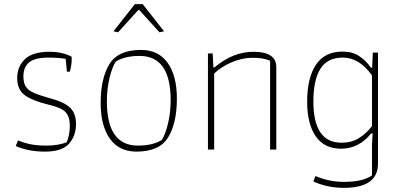

<svg xmlns="http://www.w3.org/2000/svg" viewBox="-20 -722 1930 927"><path d="M56 -17 67 -44Q102 -30 133 -24.5Q164 -19 204 -19Q260 -19 302 -35Q317 -71 317 -114Q317 -147 307 -166Q297 -185 275.5 -196Q254 -207 213 -217Q135 -236 99 -263Q63 -290 63 -345Q63 -400 100 -436Q137 -472 219 -472Q282 -472 326 -448V-432Q326 -407 317 -376H303L297 -438Q258 -444 215 -444Q150 -444 121.5 -421.5Q93 -399 93 -354Q93 -322 104.5 -304Q116 -286 143 -274Q170 -262 223 -247Q291 -229 319 -201.5Q347 -174 347 -123Q347 -67 313.5 -28.5Q280 10 197 10Q116 10 56 -17Z M528 -571 631 -702H669L772 -571L750 -566L653 -673H647L550 -566ZM466 -225Q466 -343 508 -412Q550 -481 661 -481Q745 -481 789.5 -418.5Q834 -356 834 -246Q834 -128 792 -59Q750 10 639 10Q555 10 510.5 -52.5Q466 -115 466 -225ZM761 -46Q780 -76 792 -129Q804 -182 804 -238Q804 -452 654 -452Q583 -452 539 -425Q520 -395 508 -342Q496 -289 496 -233Q496 -19 646 -19Q717 -19 761 -46Z M984 -464H1007L1010 -397H1016Q1105 -472 1204 -472Q1314 -472 1314 -398V0H1284V-429Q1263 -437 1244.5 -440Q1226 -443 1198 -443Q1150 -443 1099 -421.5Q1048 -400 1014 -367V0H984Z M1493 154 1503 128Q1569 156 1639 156Q1687 156 1719.5 148.5Q1752 141 1776 125V-20L1779 -78H1772Q1713 -4 1626 -4Q1546 -4 1504.5 -64Q1463 -124 1463 -231Q1463 -346 1505.5 -409.5Q1548 -473 1634 -473Q1680 -473 1713 -452Q1746 -431 1771 -395H1777L1780 -468H1805V68Q1805 185 1640 185Q1560 185 1493 154ZM1776 -113V-358Q1715 -444 1635 -444Q1561 -444 1527 -390Q1493 -336 1493 -232Q1493 -33 1629 -33Q1677 -33 1712 -54.5Q1747 -76 1776 -113Z"/></svg>

Font: Athiti ExtraLight
Style: Regular
Weight: 275
Designer: CadsonDemak Team
Foundry: CadsonDemak
Version: Version 1.033